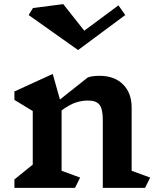

<svg xmlns="http://www.w3.org/2000/svg" viewBox="-20 -912 769 932"><path d="M684 0H479V-330Q479 -383 463 -403.5Q447 -424 407 -424Q377 -424 347 -414Q317 -404 279 -376V-83L369 -50L344 0H50V-41L139 -113V-373L50 -427V-468L236 -553L271 -429L406 -536Q427 -544 464 -544Q535 -544 577 -502.5Q619 -461 619 -390V-83L709 -50ZM359 -669 119 -839 140 -873 287 -892 389 -763 555 -886 588 -839Z"/></svg>

Font: Inknut Antiqua SemiBold
Style: Regular
Weight: 600
Designer: Claus Eggers Sørensen
Foundry: Claus Eggers Sørensen
Version: Version 1.003; ttfautohint (v1.8.2) -l 8 -r 50 -G 200 -x 14 